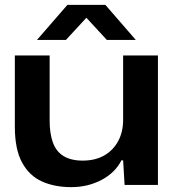

<svg xmlns="http://www.w3.org/2000/svg" viewBox="-20 -760 721 789"><path d="M273 9Q204 9 152 -14.5Q100 -38 70.5 -92.5Q41 -147 41 -239V-532H184V-264Q184 -211 197.5 -174Q211 -137 241.5 -118.5Q272 -100 320 -100Q371 -100 408 -121Q445 -142 465.5 -180Q486 -218 486 -268V-532H629V0H492L486 -101H479Q453 -50 397 -20.5Q341 9 273 9ZM132 -596 257 -740H413L538 -596H419L335 -687L251 -596Z"/></svg>

Font: Mona Sans Expanded SemiBold
Style: Regular
Weight: 600
Width: 7
Designer: Deni Anggara
Foundry: GitHub
Version: Version 2.000